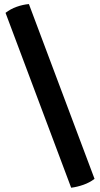

<svg xmlns="http://www.w3.org/2000/svg" viewBox="-20 -734 477 920"><path d="M321 165.5Q349.5 162 379.5 151.5Q409.5 141 433 123L118.5 -714.5Q89.5 -712 60 -701.5Q30.5 -691 6.5 -672.5Z"/></svg>

Font: Signika SemiBold
Style: Regular
Weight: 600
Designer: Anna Giedry
Foundry: Anna Giedry
Version: Version 2.001